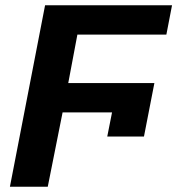

<svg xmlns="http://www.w3.org/2000/svg" viewBox="-20 -708 672 728"><path d="M217.3 -281.7 161.1 0H17.6L150.9 -688H632.3L610.8 -576.7H273.4L238.8 -393.1H565.4L525.9 -190.4H386.7L404.8 -281.7Z"/></svg>

Font: Arimo
Style: Bold Italic
Weight: 700
Italic angle: -12°
Designer: Steve Matteson
Foundry: Monotype Imaging Inc.
Version: Version 1.33